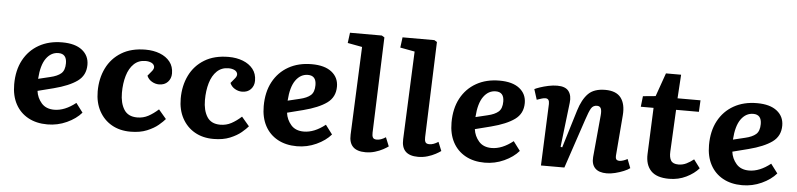

<svg xmlns="http://www.w3.org/2000/svg" viewBox="-46 -1014 5291 1274"><g transform="rotate(5 2599.5 -376.5)"><path d="M345 -537Q431 -537 477.5 -500.5Q524 -464 524 -403Q524 -333 470 -294Q416 -255 315 -229L209 -202Q215 -156 245 -121.5Q275 -87 330 -87Q400 -87 473 -145L519 -84Q483 -42 422 -14Q361 14 293 14Q219 14 164.5 -16Q110 -46 80.5 -101Q51 -156 51 -232Q51 -326 87.5 -394Q124 -462 190 -499.5Q256 -537 345 -537ZM381 -401Q381 -464 326 -464Q277 -464 244.5 -419Q212 -374 206 -282L285 -301Q333 -312 357 -333Q381 -354 381 -401Z M900 -537Q953 -537 995.5 -520.5Q1038 -504 1063 -472.5Q1088 -441 1088 -395Q1088 -361 1066.5 -338Q1045 -315 1008 -315Q983 -315 960 -328.5Q937 -342 927 -366L951 -395Q969 -415 965.5 -430.5Q962 -446 945.5 -454Q929 -462 906 -462Q860 -462 829 -432.5Q798 -403 783 -352Q768 -301 768 -238Q768 -170 795 -127Q822 -84 883 -84Q923 -84 956.5 -102Q990 -120 1023 -150L1074 -90Q1060 -73 1031 -48.5Q1002 -24 956 -5Q910 14 846 14Q775 14 721.5 -16.5Q668 -47 637.5 -103Q607 -159 607 -234Q607 -320 640.5 -388.5Q674 -457 739.5 -497Q805 -537 900 -537Z M1453 -537Q1506 -537 1548.5 -520.5Q1591 -504 1616 -472.5Q1641 -441 1641 -395Q1641 -361 1619.5 -338Q1598 -315 1561 -315Q1536 -315 1513 -328.5Q1490 -342 1480 -366L1504 -395Q1522 -415 1518.5 -430.5Q1515 -446 1498.5 -454Q1482 -462 1459 -462Q1413 -462 1382 -432.5Q1351 -403 1336 -352Q1321 -301 1321 -238Q1321 -170 1348 -127Q1375 -84 1436 -84Q1476 -84 1509.5 -102Q1543 -120 1576 -150L1627 -90Q1613 -73 1584 -48.5Q1555 -24 1509 -5Q1463 14 1399 14Q1328 14 1274.5 -16.5Q1221 -47 1190.5 -103Q1160 -159 1160 -234Q1160 -320 1193.5 -388.5Q1227 -457 1292.5 -497Q1358 -537 1453 -537Z M2007 -537Q2093 -537 2139.5 -500.5Q2186 -464 2186 -403Q2186 -333 2132 -294Q2078 -255 1977 -229L1871 -202Q1877 -156 1907 -121.5Q1937 -87 1992 -87Q2062 -87 2135 -145L2181 -84Q2145 -42 2084 -14Q2023 14 1955 14Q1881 14 1826.5 -16Q1772 -46 1742.5 -101Q1713 -156 1713 -232Q1713 -326 1749.5 -394Q1786 -462 1852 -499.5Q1918 -537 2007 -537ZM2043 -401Q2043 -464 1988 -464Q1939 -464 1906.5 -419Q1874 -374 1868 -282L1947 -301Q1995 -312 2019 -333Q2043 -354 2043 -401Z M2329 -680 2232 -698 2241 -767H2453L2471 -756L2448 -120Q2447 -100 2453 -88Q2459 -76 2480 -76Q2507 -76 2539 -97L2563 -38Q2551 -29 2528 -16.5Q2505 -4 2475 5Q2445 14 2412 14Q2299 14 2304 -94Z M2679 -680 2582 -698 2591 -767H2803L2821 -756L2798 -120Q2797 -100 2803 -88Q2809 -76 2830 -76Q2857 -76 2889 -97L2913 -38Q2901 -29 2878 -16.5Q2855 -4 2825 5Q2795 14 2762 14Q2649 14 2654 -94Z M3258 -537Q3344 -537 3390.5 -500.5Q3437 -464 3437 -403Q3437 -333 3383 -294Q3329 -255 3228 -229L3122 -202Q3128 -156 3158 -121.5Q3188 -87 3243 -87Q3313 -87 3386 -145L3432 -84Q3396 -42 3335 -14Q3274 14 3206 14Q3132 14 3077.5 -16Q3023 -46 2993.5 -101Q2964 -156 2964 -232Q2964 -326 3000.5 -394Q3037 -462 3103 -499.5Q3169 -537 3258 -537ZM3294 -401Q3294 -464 3239 -464Q3190 -464 3157.5 -419Q3125 -374 3119 -282L3198 -301Q3246 -312 3270 -333Q3294 -354 3294 -401Z M4172 -34Q4158 -23 4131.5 -12Q4105 -1 4075 6.5Q4045 14 4019 14Q3966 14 3941 -12Q3916 -38 3920 -86L3946 -366Q3949 -398 3942 -412.5Q3935 -427 3916 -427Q3890 -427 3877 -405Q3864 -383 3846 -328L3736 0H3580L3597 -411Q3598 -447 3571 -447Q3561 -447 3547 -443Q3533 -439 3514 -432L3492 -501Q3503 -507 3528 -515.5Q3553 -524 3583.5 -530.5Q3614 -537 3642 -537Q3697 -537 3718.5 -508Q3740 -479 3734 -431L3699 -135L3710 -132L3787 -384Q3810 -459 3848.5 -498Q3887 -537 3962 -537Q4035 -537 4066.5 -495.5Q4098 -454 4092 -379L4071 -120Q4068 -94 4074 -85Q4080 -76 4097 -76Q4107 -76 4122 -81Q4137 -86 4149 -93Z M4214 -517 4298 -525 4353 -681H4454L4444 -523H4597L4593 -446H4441L4427 -166Q4425 -128 4438 -107Q4451 -86 4488 -86Q4516 -86 4540.5 -98Q4565 -110 4589 -129L4631 -73Q4600 -37 4548 -11.5Q4496 14 4434 14Q4351 14 4313 -26Q4275 -66 4278 -138L4291 -446H4206Z M4973 -537Q5059 -537 5105.5 -500.5Q5152 -464 5152 -403Q5152 -333 5098 -294Q5044 -255 4943 -229L4837 -202Q4843 -156 4873 -121.5Q4903 -87 4958 -87Q5028 -87 5101 -145L5147 -84Q5111 -42 5050 -14Q4989 14 4921 14Q4847 14 4792.5 -16Q4738 -46 4708.5 -101Q4679 -156 4679 -232Q4679 -326 4715.5 -394Q4752 -462 4818 -499.5Q4884 -537 4973 -537ZM5009 -401Q5009 -464 4954 -464Q4905 -464 4872.5 -419Q4840 -374 4834 -282L4913 -301Q4961 -312 4985 -333Q5009 -354 5009 -401Z"/></g></svg>

Font: Literata 7pt
Style: Bold Italic
Weight: 700
Italic angle: -2°
Designer: Latin by Veronika Burian and Jose Scaglione. Greek by Irene Vlachou. Cyrillic by Vera Evstafieva
Foundry: TypeTogether
Version: Version 3.002